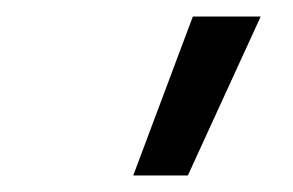

<svg xmlns="http://www.w3.org/2000/svg" viewBox="-20 -752 354 232"><path d="M141 -540 213 -732H295L207 -540Z"/></svg>

Font: Gully ECD Medium
Style: Regular
Weight: 500
Width: 2
Designer: jaikishan Patel
Foundry: MagicType
Version: Version 1.000;Glyphs 3.2 (3242)